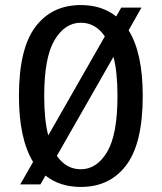

<svg xmlns="http://www.w3.org/2000/svg" viewBox="-20 -730 640 760"><path d="M300 10Q217 10 160 -35L140 0H60L111 -89Q55 -181 55 -350Q55 -537 120 -623.5Q185 -710 300 -710Q383 -710 440 -665L460 -700H540L489 -610Q545 -521 545 -350Q545 -163 480 -76.5Q415 10 300 10ZM171 -194 395 -586Q358 -640 300 -640Q237 -640 196 -571.5Q155 -503 155 -350Q155 -254 171 -194ZM300 -60Q363 -60 404 -128.5Q445 -197 445 -350Q445 -447 429 -505L205 -113Q242 -60 300 -60Z"/></svg>

Font: Scada
Style: Regular
Weight: 400
Designer: Jovanny Lemonad
Foundry: Jovanny Lemonad
Version: Version 4.100;PS 004.100;hotconv 1.0.88;makeotf.lib2.5.64775